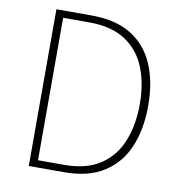

<svg xmlns="http://www.w3.org/2000/svg" viewBox="-81 -801 823 876"><g transform="rotate(10 330.5 -363.0)"><path d="M110 0V-726H273Q386 -726 458 -681Q530 -636 564.5 -555Q599 -474 599 -365Q599 -257 564.5 -174.5Q530 -92 458 -46Q386 0 274 0ZM147 -33H268Q371 -33 435.5 -76Q500 -119 530 -194.5Q560 -270 560 -365Q560 -461 530 -535Q500 -609 435.5 -651Q371 -693 268 -693H147Z"/></g></svg>

Font: Shanggu Sans SC VF
Style: Regular
Weight: 250
Designer: GuiWonder
Version: Version 1.021